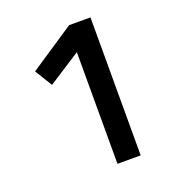

<svg xmlns="http://www.w3.org/2000/svg" viewBox="-122 -761 803 863"><g transform="rotate(-20 280.0 -330.0)"><path d="M303 -660 88 -517 139 -434 294 -534V0H405V-660Z"/></g></svg>

Font: Sunflower Medium
Style: Regular
Weight: 500
Designer: JIKJI
Foundry: JIKJI
Version: Version 1.00